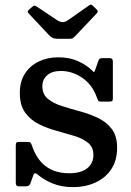

<svg xmlns="http://www.w3.org/2000/svg" viewBox="-20 -775 554 809"><path d="M389 -362Q370 -417 327.5 -446.5Q285 -476 236.5 -476Q199 -476 178.8 -458Q158.5 -440 158.5 -411Q158.5 -378 181.2 -359Q204 -340 239.8 -328.5Q275.5 -317 315.8 -306.2Q356 -295.5 392 -278.5Q428 -261.5 450.8 -231.8Q473.5 -202 473.5 -152.5Q473.5 -98.5 448.5 -61.5Q423.5 -24.5 381.2 -5.5Q339 13.5 288 13.5Q239 13.5 201.2 -2.2Q163.5 -18 140 -38.5Q132.5 -45 128 -45Q123.5 -45 120 -35.5L108 -2Q103.5 10 89 10H59Q46.5 10 46.5 -4V-161.5Q46.5 -170.5 49 -173.8Q51.5 -177 60 -177H97Q106 -177 108.8 -173.5Q111.5 -170 114 -163.5Q152.5 -45 271.5 -45Q321 -45 347.2 -65.8Q373.5 -86.5 373.5 -122.5Q373.5 -155 351 -173.2Q328.5 -191.5 293.2 -202.2Q258 -213 218.5 -223.8Q179 -234.5 143.8 -252Q108.5 -269.5 86 -300.5Q63.5 -331.5 63.5 -383.5Q63.5 -431.5 85 -464.8Q106.5 -498 143.2 -515.8Q180 -533.5 225 -533.5Q274 -533.5 309.5 -517Q345 -500.5 365.5 -480.5Q373 -472.5 375.2 -471Q377.5 -469.5 381.5 -482L394.5 -519Q397 -525.5 400.2 -527.8Q403.5 -530 413 -530H442.5Q455.5 -530 455.5 -516V-360Q455.5 -352 452.8 -349.5Q450 -347 441 -347H406Q395.5 -347 393.5 -350.8Q391.5 -354.5 389 -362ZM187.5 -626 103.5 -715.5Q97.5 -721.5 96.8 -725.2Q96 -729 102.5 -734.5L115.5 -746Q123 -752 126.5 -751.2Q130 -750.5 138.5 -745L219 -691Q233 -682 243.8 -681.8Q254.5 -681.5 268 -691L353.5 -751Q361 -756.5 364.8 -755Q368.5 -753.5 375 -747L384 -738.5Q391 -732 391.8 -728.2Q392.5 -724.5 386.5 -717.5L297 -623Q291.5 -617.5 287.5 -614.5Q283.5 -611.5 272 -611.5H224.5Q210 -611.5 202.2 -615.2Q194.5 -619 187.5 -626Z"/></svg>

Font: Besley Medium
Style: Regular
Weight: 500
Designer: Owen Earl
Foundry: indestructible type*
Version: Version 2.001; ttfautohint (v1.8.3)